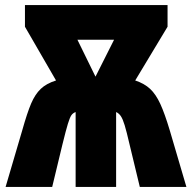

<svg xmlns="http://www.w3.org/2000/svg" viewBox="-20 -734 754 754"><path d="M638 -629 511 -418Q547 -406 569.5 -385Q592 -364 609.5 -326Q627 -288 647 -221L712 0H529L489 -166Q477 -218 469.5 -242.5Q462 -267 454.5 -278Q447 -289 436 -294V0H277V-294Q266 -290 260 -281Q254 -272 246.5 -247.5Q239 -223 225 -166L185 0H2L67 -221Q87 -292 102.5 -328Q118 -364 140 -385Q162 -406 200 -418L78 -629V-714H638ZM284 -578 355 -433 428 -578Z"/></svg>

Font: Noto Sans UI CondBlack
Style: Regular
Weight: 900
Width: 3
Designer: Monotype Design Team
Foundry: Monotype Imaging Inc.
Version: Version 1.001